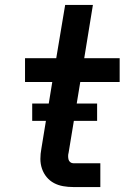

<svg xmlns="http://www.w3.org/2000/svg" viewBox="-20 -755 540 775"><path d="M276 0Q255 0 235 -3.5Q215 -7 198 -16Q181 -25 168.5 -40Q156 -55 149.5 -74Q143 -93 143 -113.5Q143 -134 147 -155L191 -424H81V-520H207L243 -735H355L320 -520H463V-424H304L257 -139Q255 -132 255 -125Q255 -118 256.5 -111.5Q258 -105 263.5 -100.5Q269 -96 276 -96H385V0ZM110 -267V-337H372V-267Z"/></svg>

Font: Iosevka SS04
Style: Bold Italic
Weight: 700
Italic angle: -9°
Monospace: yes
Designer: Belleve Invis
Foundry: Belleve Invis
Version: Version 19.0.0; ttfautohint (v1.8.4)